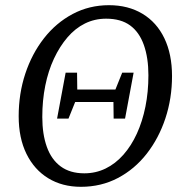

<svg xmlns="http://www.w3.org/2000/svg" viewBox="-20 -705 705 740"><path d="M200 -248 233 -425H277L278 -344L275 -325L244 -248ZM418 -248 417 -329 420 -348 451 -425H495L462 -248ZM292 15Q220 15 166 -18Q112 -51 82 -112Q52 -173 52 -257Q52 -344 77.5 -421Q103 -498 149.5 -557.5Q196 -617 260 -651Q324 -685 400 -685Q474 -685 529 -652Q584 -619 613.5 -557.5Q643 -496 643 -412Q643 -326 617.5 -249Q592 -172 545.5 -112.5Q499 -53 434.5 -19Q370 15 292 15ZM305 -37Q349 -37 387 -55.5Q425 -74 455.5 -108.5Q486 -143 507.5 -190Q529 -237 540.5 -294Q552 -351 552 -415Q552 -482 534.5 -531.5Q517 -581 481.5 -607Q446 -633 389 -633Q345 -633 307.5 -614.5Q270 -596 240 -561Q210 -526 188 -479Q166 -432 154.5 -375Q143 -318 143 -254Q143 -188 160.5 -139Q178 -90 214 -63.5Q250 -37 305 -37ZM240 -312 248 -360H456L449 -312Z"/></svg>

Font: Source Serif 4 18pt
Style: Italic
Weight: 400
Italic angle: -12°
Designer: Frank Grießhammer
Foundry: Adobe Systems Incorporated
Version: Version 4.004;hotconv 1.0.116;makeotfexe 2.5.65601